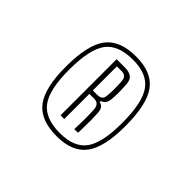

<svg xmlns="http://www.w3.org/2000/svg" viewBox="-84 -948 513 513"><g transform="rotate(45 172.5 -691.5)"><path d="M174 -541Q112.5 -541 86.2 -575.8Q60 -610.5 60 -690Q60 -772 86.2 -807Q112.5 -842 174 -842Q233.5 -842 259.2 -807Q285 -772 285 -690Q285 -610.5 259.2 -575.8Q233.5 -541 174 -541ZM174 -553Q228 -553 250.5 -584Q273 -615 273 -690Q273 -766.5 250.5 -798.2Q228 -830 174 -830Q118 -830 95 -798.8Q72 -767.5 72 -690Q72 -615 95.2 -584Q118.5 -553 174 -553ZM142 -588V-800H174Q190 -800 198.8 -793Q207.5 -786 208 -768Q209 -753 209 -741Q209 -729 208 -717Q207.5 -706 203 -699.8Q198.5 -693.5 191 -691V-687Q199.5 -685 203.5 -679.2Q207.5 -673.5 208 -662Q208.5 -651 208.8 -640.5Q209 -630 208.8 -617.5Q208.5 -605 208 -588H194Q195 -610.5 195 -630Q195 -649.5 194 -663Q192.5 -683 174 -683H156V-588ZM156 -696H173Q182 -696 187.2 -700Q192.5 -704 193 -715Q194 -728 194 -740.8Q194 -753.5 193 -769Q191.5 -787 174 -787H156Z"/></g></svg>

Font: Big Shoulders Thin
Style: Regular
Weight: 100
Designer: Patric King
Foundry: XO Type Co
Version: Version 2.002